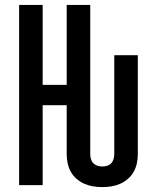

<svg xmlns="http://www.w3.org/2000/svg" viewBox="-20 -755 640 783"><path d="M397 8Q378 8 359.5 5Q341 2 324 -5.5Q307 -13 292.5 -25.5Q278 -38 269 -54Q260 -70 256 -88.5Q252 -107 252 -126V-326H154V0H58V-735H154V-409H252V-735H348V-126Q348 -116 351 -106Q354 -96 361 -89Q368 -82 377.5 -79Q387 -76 397 -76Q407 -76 417 -79Q427 -82 433.5 -89Q440 -96 443 -106Q446 -116 446 -126V-530H542V-126Q542 -107 538 -88.5Q534 -70 525 -54Q516 -38 501.5 -25.5Q487 -13 470 -5.5Q453 2 434.5 5Q416 8 397 8Z"/></svg>

Font: Iosevka Curly Medium Extended
Style: Regular
Weight: 500
Width: 7
Monospace: yes
Designer: Belleve Invis
Foundry: Belleve Invis
Version: Version 11.1.0; ttfautohint (v1.8.3)